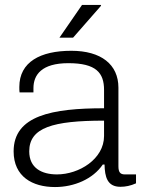

<svg xmlns="http://www.w3.org/2000/svg" viewBox="-20 -743 574 775"><path d="M220 -591H275L388 -720L387 -723H311ZM202 12C279 12 355 -20 395 -79H402C403 -29 413 11 466 11C486 11 507 7 529 -3V-39H484C466 -39 458 -47 458 -72V-389C458 -483 388 -538 268 -538C143 -538 58 -493 58 -392C58 -383 58 -376 59 -370H115V-387C115 -441 148 -488 256 -488C368 -488 400 -449 400 -380V-306C191 -306 35 -277 35 -132C35 -30 111 12 202 12ZM210 -39C148 -39 98 -65 98 -132C98 -228 193 -256 400 -256V-194C400 -101 299 -39 210 -39Z"/></svg>

Font: Archivo ExtraLight
Style: Regular
Weight: 200
Designer: Hector Gatti
Foundry: Omnibus-Type
Version: Version 2.001